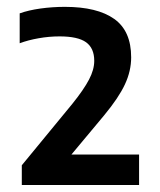

<svg xmlns="http://www.w3.org/2000/svg" viewBox="-20 -834 456 546"><path d="M42 -308V-364L185.5 -538.5Q218.5 -579.5 233.2 -607.8Q248 -636 248 -661Q248 -697 224.8 -713.8Q201.5 -730.5 149.5 -730.5Q119.5 -730.5 89.8 -725.2Q60 -720 36 -711V-796Q61 -805 95.2 -809.8Q129.5 -814.5 164.5 -814.5Q256.5 -814.5 304.8 -780.2Q353 -746 353 -671Q353 -632 335.2 -594Q317.5 -556 276.5 -506.5L161 -368L159.5 -394.5H375.5V-308Z"/></svg>

Font: Encode Sans Condensed Thin SemiBold
Style: Regular
Weight: 600
Version: Version 3.002